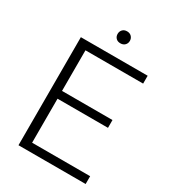

<svg xmlns="http://www.w3.org/2000/svg" viewBox="-207 -983 983 1094"><g transform="rotate(30 284.5 -436.0)"><path d="M532.2 -51.3V0H90.3V-710.9H529.8V-659.2H150.4V-392.1H482.4V-340.8H150.4V-51.3ZM262.2 -832Q262.2 -848.6 272.9 -860.1Q283.7 -871.6 302.2 -871.6Q320.8 -871.6 331.8 -860.1Q342.8 -848.6 342.8 -832Q342.8 -815.4 331.8 -804.2Q320.8 -793 302.2 -793Q283.7 -793 272.9 -804.2Q262.2 -815.4 262.2 -832Z"/></g></svg>

Font: Vazirmatn RD FD ExtraLight
Style: Regular
Weight: 200
Designer: Saber Rastikerdar
Foundry: Saber Rastikerdar
Version: Version 33.003